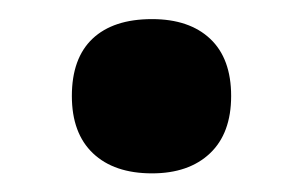

<svg xmlns="http://www.w3.org/2000/svg" viewBox="-20 -269 325 206"><path d="M143.1 -248.5Q183.1 -248.5 205.6 -227.3Q228 -206.1 228 -166Q228 -126 205.3 -104.5Q182.6 -83 143.1 -83Q102.5 -83 79.8 -104.5Q57.1 -126 57.1 -166Q57.1 -206.5 79.3 -227.5Q101.6 -248.5 143.1 -248.5Z"/></svg>

Font: Noto Sans Oriya UI
Style: Bold
Weight: 700
Designer: Monotype Design Team
Foundry: Monotype Imaging Inc.
Version: Version 1.01